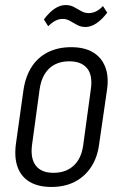

<svg xmlns="http://www.w3.org/2000/svg" viewBox="-20 -734 487 761"><path d="M184 7Q132 7 98 -13Q64 -33 50 -71Q36 -109 43 -163L73 -377Q81 -431 105.5 -469Q130 -507 170 -527Q210 -547 262 -547Q314 -547 348 -527Q382 -507 397 -469Q412 -431 404 -377L373 -163Q366 -109 340.5 -71Q315 -33 275.5 -13Q236 7 184 7ZM192 -49Q241 -49 272 -77.5Q303 -106 310 -160L340 -380Q348 -435 325.5 -463Q303 -491 254 -491Q222 -491 197.5 -478.5Q173 -466 157.5 -441Q142 -416 137 -380L107 -160Q100 -106 122 -77.5Q144 -49 192 -49ZM154 -657Q175 -685 196.5 -699.5Q218 -714 240 -714Q259 -714 273.5 -706Q288 -698 302 -690Q316 -682 331 -682Q346 -682 360 -688.5Q374 -695 388 -710L405 -684Q384 -656 362 -641.5Q340 -627 319 -627Q300 -627 285 -635.5Q270 -644 257 -651.5Q244 -659 228 -659Q214 -659 200 -652Q186 -645 171 -630Z"/></svg>

Font: Pathway Extreme Condensed ExtraLight
Style: Italic
Weight: 250
Width: 3
Italic angle: -8°
Version: Version 1.001;gftools[0.9.26]